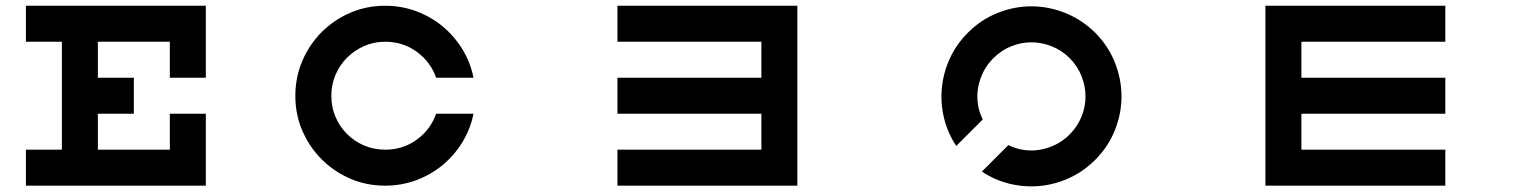

<svg xmlns="http://www.w3.org/2000/svg" viewBox="-20 -645 5291 667"><path d="M70 -625H695V-375H570V-500H320V-375H445V-250H320V-125H570V-250H695V0H70V-125H195V-500H70Z M1318 -625Q1375 -625 1426 -606Q1477 -587 1517.5 -553.5Q1558 -520 1586 -474.5Q1614 -429 1625 -375H1495Q1476 -430 1428 -465Q1380 -500 1318 -500Q1279 -500 1245 -485Q1211 -470 1185.5 -444.5Q1160 -419 1145.5 -385Q1131 -351 1131 -312Q1131 -273 1145.5 -239Q1160 -205 1185.5 -179.5Q1211 -154 1245 -139.5Q1279 -125 1318 -125Q1380 -125 1428 -160Q1476 -195 1495 -250H1625Q1614 -196 1586 -150.5Q1558 -105 1517.5 -71.5Q1477 -38 1426 -19Q1375 0 1318 0Q1253 0 1196.5 -24.5Q1140 -49 1097.5 -91.5Q1055 -134 1030.5 -190.5Q1006 -247 1006 -312Q1006 -377 1030.5 -434Q1055 -491 1097.5 -533.5Q1140 -576 1196.5 -600.5Q1253 -625 1318 -625Z M2750 0H2125V-125H2625V-250H2125V-375H2625V-500H2125V-625H2750Z M3785 -90Q3744 -49 3694.5 -26.5Q3645 -4 3592.5 1Q3540 6 3488 -6.5Q3436 -19 3391 -49L3483 -141Q3509 -128 3537.5 -124Q3566 -120 3594 -125Q3622 -130 3648 -143Q3674 -156 3696 -178Q3723 -205 3737 -239.5Q3751 -274 3751 -310Q3751 -346 3737 -381Q3723 -416 3696 -443Q3669 -470 3634 -484Q3599 -498 3563 -498Q3527 -498 3492.5 -484Q3458 -470 3431 -443Q3409 -421 3396 -395Q3383 -369 3378 -341Q3373 -313 3377 -284.5Q3381 -256 3394 -230L3302 -138Q3272 -183 3259.5 -235Q3247 -287 3252 -339.5Q3257 -392 3279.5 -441.5Q3302 -491 3343 -532Q3388 -577 3445.5 -600Q3503 -623 3563 -623Q3623 -623 3680.5 -600Q3738 -577 3784 -532Q3830 -486 3853 -428Q3876 -370 3876 -310Q3876 -250 3853 -192.5Q3830 -135 3785 -90Z M4376 -625H5001V-500H4501V-375H5001V-250H4501V-125H5001V0H4376Z"/></svg>

Font: Eyechart
Style: Regular
Weight: 400
Designer: Peter Wiegel
Foundry: Peter Wiegel
Version: Version 1.000